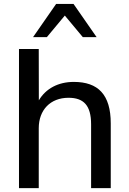

<svg xmlns="http://www.w3.org/2000/svg" viewBox="-20 -972 668 992"><path d="M180.2 0V-309.6C180.2 -403.8 240.2 -466.8 334 -466.8C411.6 -466.8 450.7 -428.2 450.7 -329.6V0H552.2V-334.5C552.2 -483.9 486.3 -548.8 361.3 -548.8C281.2 -548.8 216.8 -514.6 180.7 -453.6L180.2 -718.8H78.1V0ZM222.2 -780.3 314.9 -891.6 407.7 -780.3H479L359.9 -951.7H270L150.9 -780.3Z"/></svg>

Font: Winston
Style: Regular
Weight: 400
Designer: Vernon Adams, Kim Jin-seong, David Berlow, Cristiano Sobral
Foundry: The Winston Project Authors
Version: Version 3.004